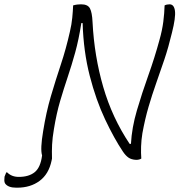

<svg xmlns="http://www.w3.org/2000/svg" viewBox="-152 -730 832 890"><path d="M89 5 87 15Q74 77 31.5 108.5Q-11 140 -72 140H-77Q-114 140 -128 121Q-132 115 -132 106Q-132 97 -131 89Q-128 80 -123 69H-119Q-98 90 -65 90Q-18 90 9 68Q36 46 43 -9V-10Q34 -39 48 -122Q62 -210 84 -284.5Q106 -359 130 -431Q154 -503 172 -583Q180 -617 183 -648Q186 -679 187 -705Q198 -708 206.5 -709Q215 -710 224 -710Q255 -710 265 -691Q275 -672 277 -627Q285 -470 326.5 -327Q368 -184 449 -63H455Q459 -138 482.5 -218Q506 -298 535.5 -380.5Q565 -463 587 -544Q600 -590 605 -629.5Q610 -669 611 -705Q621 -710 634 -710Q655 -710 659 -679.5Q663 -649 645 -578Q629 -511 610 -454.5Q591 -398 572 -344.5Q553 -291 536.5 -234.5Q520 -178 508 -112Q503 -81 502 -51Q501 -21 503 5Q494 11 479 11Q457 10 443.5 0.5Q430 -9 418 -27Q377 -88 335 -177Q293 -266 264 -378.5Q235 -491 231 -623H225Q213 -546 196.5 -486.5Q180 -427 162 -373.5Q144 -320 127 -262.5Q110 -205 98 -132Q91 -91 89.5 -60Q88 -29 89 5Z"/></svg>

Font: Recursive Sn Csl St Lt
Style: Italic
Weight: 300
Italic angle: -15°
Version: Version 1.079;hotconv 1.0.112;makeotfexe 2.5.65598; ttfautoh